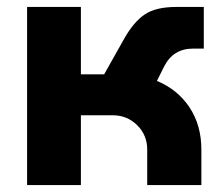

<svg xmlns="http://www.w3.org/2000/svg" viewBox="-20 -533 642 553"><path d="M58 0V-513H213V-319H280L338 -422Q365 -470 397 -491.5Q429 -513 488 -513H567V-393H536Q479 -393 453 -342L432 -300Q492 -275 526 -223.5Q560 -172 560 -102V0H404V-102Q404 -144 375 -172.5Q346 -201 305 -201H213V0Z"/></svg>

Font: MuseoModerno
Style: Bold
Weight: 700
Designer: Pablo Cosgaya, Héctor Gatti, Marcela Romero, and the Authors of The MuseoModerno Project.
Foundry: Omnibus-Type Team
Version: Version 1.001